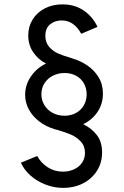

<svg xmlns="http://www.w3.org/2000/svg" viewBox="-20 -748 580 899"><path d="M78.1 13.7 154.3 -17.6Q171.9 15.1 203.6 35.4Q235.4 55.7 274.4 55.7Q303.2 55.7 326.9 44.7Q350.6 33.7 364.3 13.7Q377.9 -6.3 377.9 -32.2Q377.9 -64.9 357.4 -86.2Q336.9 -107.4 311.3 -118.2Q285.6 -128.9 249 -139.6Q244.6 -140.6 241 -141.6Q237.3 -142.6 234.4 -143.6Q194.3 -155.8 163.3 -179.7Q132.3 -203.6 115 -235.6Q97.7 -267.6 97.7 -303.7Q97.7 -351.6 125.5 -391.1Q153.3 -430.7 195.3 -450.2Q157.2 -470.7 134.8 -504.4Q112.3 -538.1 112.3 -582Q112.3 -623.5 132.8 -656.7Q153.3 -689.9 189.7 -708.7Q226.1 -727.5 272.5 -727.5Q330.1 -727.5 372.1 -698.7Q414.1 -669.9 436.5 -622.1L360.4 -589.8Q326.2 -652.3 268.6 -652.3Q236.8 -652.3 214.6 -634Q192.4 -615.7 192.4 -580.1Q192.4 -548.8 210.2 -528.6Q228 -508.3 251.2 -498Q274.4 -487.8 306.6 -478.5Q314.9 -475.1 321.3 -473.6Q356.9 -462.9 388.7 -441.7Q420.4 -420.4 441.2 -387Q461.9 -353.5 461.9 -309.6Q461.9 -262.2 437.3 -224.9Q412.6 -187.5 369.6 -166.5Q409.7 -147 433.8 -115.2Q458 -83.5 458 -34.2Q458 13.7 434.1 51.5Q410.2 89.4 368.7 110.6Q327.1 131.8 276.4 131.8Q233.4 131.8 193.1 116.2Q152.8 100.6 122.6 73.7Q92.3 46.9 78.1 13.7ZM385.7 -306.6Q385.7 -335.4 372.6 -358.2Q359.4 -380.9 335.7 -393.6Q312 -406.2 282.2 -406.2Q252 -406.2 227.1 -393.3Q202.1 -380.4 188 -357.7Q173.8 -335 173.8 -306.6Q173.8 -278.8 188 -255.6Q202.1 -232.4 226.8 -219.2Q251.5 -206.1 282.2 -206.1Q312 -206.1 335.7 -219Q359.4 -231.9 372.6 -254.9Q385.7 -277.8 385.7 -306.6Z"/></svg>

Font: Reddit Sans Vanilla
Style: Regular
Weight: 400
Designer: Stephen Hutchings
Foundry: Reddit
Version: Version 1.013